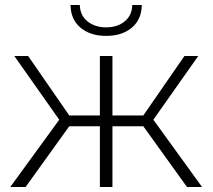

<svg xmlns="http://www.w3.org/2000/svg" viewBox="-20 -745 847 765"><path d="M551 -242H428V0H378V-242H256L82 0H21L216 -268L37 -522H92L256 -285H378V-522H428V-285H551L715 -522H770L591 -268L785 0H725ZM403 -602Q340 -602 301 -634.5Q262 -667 261 -725H298Q299 -684 328.5 -660Q358 -636 403 -636Q448 -636 477 -660Q506 -684 507 -725H545Q544 -667 505 -634.5Q466 -602 403 -602Z"/></svg>

Font: Hilab Light
Style: Regular
Weight: 300
Designer: Cristianderson Lima
Foundry: Cristianderson
Version: Version 1.0